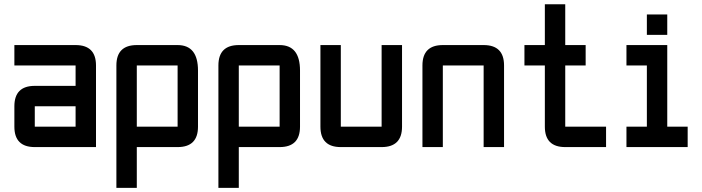

<svg xmlns="http://www.w3.org/2000/svg" viewBox="-20 -704 3360 919"><path d="M439.5 0H146.5Q48.8 0 48.8 -97.7V-195.3Q48.8 -293 146.5 -293H341.8V-390.6H48.8V-488.3H341.8Q439.5 -488.3 439.5 -390.6ZM146.5 -97.7H341.8V-195.3H146.5Z M537.1 -390.6Q537.1 -488.3 634.8 -488.3H830.1Q927.7 -488.3 927.7 -366.2V-97.7Q927.7 0 830.1 0H634.8V195.3H537.1ZM830.1 -390.6H634.8V-97.7H830.1Z M1025.4 -390.6Q1025.4 -488.3 1123 -488.3H1318.4Q1416 -488.3 1416 -366.2V-97.7Q1416 0 1318.4 0H1123V195.3H1025.4ZM1318.4 -390.6H1123V-97.7H1318.4Z M1806.6 -488.3H1904.3V-97.7Q1904.3 0 1806.6 0H1611.3Q1513.7 0 1513.7 -97.7V-488.3H1611.3V-97.7H1806.6Z M2294.9 -390.6H2099.6V0H2002V-390.6Q2002 -488.3 2099.6 -488.3H2294.9Q2392.6 -488.3 2392.6 -390.6V0H2294.9Z M2685.5 0Q2587.9 0 2587.9 -97.7V-390.6H2490.2V-488.3H2587.9V-683.6H2685.5V-488.3H2783.2V-390.6H2685.5V-97.7H2880.9V0Z M3076.2 -537.1V-634.8H3173.8V-537.1ZM2978.5 0V-97.7H3076.2V-390.6H2978.5V-488.3H3173.8V-97.7H3271.5V0Z"/></svg>

Font: BabelStone Runic Beorhtric
Style: Regular
Weight: 400
Designer: Andrew West
Foundry: BabelStone
Version: Version 7.004;November 9, 2023